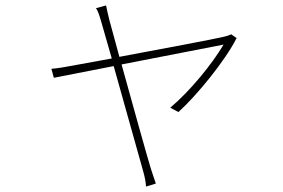

<svg xmlns="http://www.w3.org/2000/svg" viewBox="-20 -609 1040 706"><path d="M850 -469 830 -483C823 -479 812 -476 804 -474C777 -467 574 -429 419 -400L382 -536C376 -561 372 -578 370 -589L333 -579C340 -569 345 -554 352 -530L391 -394L243 -367C216 -362 194 -358 169 -356L178 -323L398 -366L506 19C512 40 516 59 517 77L553 66C547 50 542 32 535 12C524 -23 468 -223 427 -372L802 -445C761 -375 679 -274 606 -213L636 -197C703 -257 809 -387 850 -469Z"/></svg>

Font: Noto Sans CJK HK Thin
Style: Regular
Weight: 100
Designer: Ryoko NISHIZUKA 西塚涼子 (kana, bopomofo & ideographs); Paul D. Hunt (Latin, Greek & Cyrillic); Sandoll Communications 산돌커뮤니
Foundry: Adobe
Version: Version 2.004;hotconv 1.0.118;makeotfexe 2.5.65603